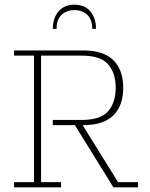

<svg xmlns="http://www.w3.org/2000/svg" viewBox="-20 -798 639 818"><path d="M40 0V-22H125V-561H40V-583H336Q421 -583 463 -541.5Q505 -500 505 -424Q505 -348 463 -306.5Q421 -265 336 -265H321L327 -273L483 -22H568V0H463L299 -265H205V-287H328Q409 -287 441 -324.5Q473 -362 473 -424Q473 -486 441 -523.5Q409 -561 328 -561H155V-22H240V0ZM205 -675Q205 -721 229.5 -749.5Q254 -778 297 -778Q341 -778 365 -749.5Q389 -721 389 -675H373Q373 -715 351.5 -735Q330 -755 297 -755Q264 -755 242.5 -735Q221 -715 221 -675Z"/></svg>

Font: Rokkitt Thin
Style: Regular
Weight: 250
Version: Version 3.103